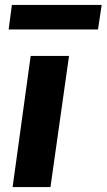

<svg xmlns="http://www.w3.org/2000/svg" viewBox="-20 -756 431 776"><path d="M104 -530 31 0H184L259 -530ZM28 -736 15 -637H376L391 -736Z"/></svg>

Font: Cheyenne Sans
Style: Bold Italic
Weight: 700
Italic angle: -8.13011°
Designer: The Public Sans project authors (U.S. Web Design System), Libre Franklin designed by Pablo Impallari and Rodrigo Fuenzal
Foundry: The Cheyenne Sans Project Authors
Version: Version 2.007